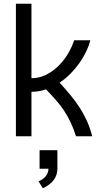

<svg xmlns="http://www.w3.org/2000/svg" viewBox="-20 -736 528 1037"><path d="M149.9 0H65.9V-715.8H149.9V-313.5Q189 -313.5 224.6 -330.1Q260.3 -346.7 290.3 -374.8Q320.3 -402.8 343.5 -439.9Q366.7 -477.1 380.9 -518.6H467.8Q460 -487.8 444.6 -456.1Q429.2 -424.3 408 -394.3Q386.7 -364.3 359.9 -337.2Q333 -310.1 301.8 -289.6Q334 -254.4 361.3 -221.4Q388.7 -188.5 410.9 -153.8Q433.1 -119.1 450 -81.5Q466.8 -43.9 478 0H390.6Q376.5 -43.5 360.6 -76.9Q344.7 -110.4 325.4 -139.2Q306.2 -168 282.2 -195.3Q258.3 -222.7 228.5 -253.4Q190.4 -240.2 149.9 -240.2ZM193.8 175.3V75.2H290V175.3Q290 208 271.2 234.9Q252.4 261.7 211.4 280.8L188 243.2Q212.9 233.4 227.3 215.3Q241.7 197.3 241.7 175.3Z"/></svg>

Font: Arian AMU
Style: Regular
Weight: 400
Designer: Ruben Hakobyan (Tarumian)
Foundry: Ruben Hakobyan (Tarumian)
Version: Version 4.003